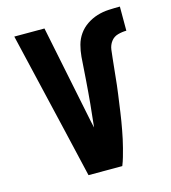

<svg xmlns="http://www.w3.org/2000/svg" viewBox="-110 -832 821 922"><g transform="rotate(-15 300.0 -371.5)"><path d="M216 0 159 -245 44 -735H194L294 -245Q296 -237 297.5 -229.5Q299 -222 301 -214Q304 -242 307 -271Q310 -300 313 -328.5Q316 -357 318 -385.5Q320 -414 322.5 -443Q325 -472 326.5 -500.5Q328 -529 330.5 -558Q333 -587 340.5 -615Q348 -643 364.5 -666.5Q381 -690 405.5 -706.5Q430 -723 457.5 -731.5Q485 -740 514 -741.5Q543 -743 571 -743V-623Q550 -623 528.5 -617Q507 -611 494 -593.5Q481 -576 478 -554Q475 -532 473 -510.5Q471 -489 468.5 -467.5Q466 -446 464 -424.5Q462 -403 459.5 -381.5Q457 -360 454 -338.5Q451 -317 448 -295.5Q445 -274 442 -252.5Q439 -231 435.5 -210Q432 -189 428 -167.5Q424 -146 419.5 -125Q415 -104 409.5 -83Q404 -62 398 -41Q392 -20 384 0Z"/></g></svg>

Font: Iosevka Aile Heavy
Style: Regular
Weight: 900
Designer: Belleve Invis
Foundry: Belleve Invis
Version: Version 31.1.0; ttfautohint (v1.8.4)